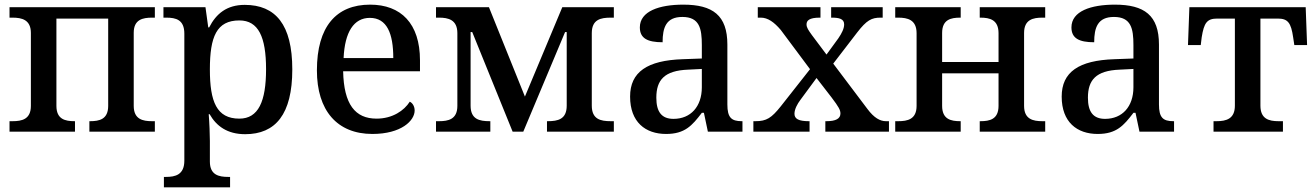

<svg xmlns="http://www.w3.org/2000/svg" viewBox="-20 -567 5670 827"><path d="M21 0H303V-45H301C261 -45 223 -53 223 -111V-487H446V-111C446 -53 408 -45 368 -45H365V0H647V-45H635C595 -45 556 -53 556 -111V-426C556 -483 595 -491 635 -491H647V-536H21V-491H34C74 -491 113 -482 113 -425V-111C113 -53 74 -45 34 -45H21Z M686 240H971V195H963C923 195 884 187 884 129V40C884 14 882 -39 879 -75H883C912 -24 959 11 1036 11C1167 11 1239 -75 1239 -268C1239 -461 1167 -546 1034 -546C957 -546 911 -508 881 -449H877L865 -536H684V-491H696C738 -491 774 -482 774 -422V125C774 186 735 195 695 195H686ZM1011 -56C913 -56 884 -129 884 -268C884 -409 913 -479 1011 -479C1093 -479 1126 -408 1126 -269C1126 -130 1093 -56 1011 -56Z M1584 10C1708 10 1766 -47 1766 -91C1766 -110 1756 -124 1745 -129C1721 -91 1671 -56 1602 -56C1510 -56 1461 -117 1458 -260H1789V-307C1789 -466 1707 -547 1574 -547C1428 -547 1345 -452 1345 -264C1345 -91 1432 10 1584 10ZM1460 -317C1465 -429 1504 -490 1573 -490C1647 -490 1674 -422 1674 -317Z M1858 0H2092V-45H2089C2045 -45 2007 -53 2007 -112V-429H2014L2188 0H2234L2414 -429H2421V-112C2421 -53 2383 -45 2339 -45H2336V0H2624V-45H2611C2567 -45 2529 -53 2529 -112V-424C2529 -483 2567 -491 2611 -491H2624V-536H2402L2241 -151L2086 -536H1858V-491H1871C1911 -491 1950 -482 1950 -424V-111C1950 -53 1911 -45 1871 -45H1858Z M2849 10C2930 10 2961 -26 3003 -81H3012L3029 0H3178V-45H3175C3130 -45 3113 -61 3113 -117V-375C3113 -501 3050 -547 2923 -547C2820 -547 2736 -519 2736 -449C2736 -402 2769 -385 2834 -385C2834 -448 2849 -494 2919 -494C2993 -494 3003 -444 3003 -373V-315L2921 -312C2768 -307 2694 -257 2694 -151C2694 -41 2760 10 2849 10ZM2881 -55C2830 -55 2807 -85 2807 -146C2807 -222 2841 -263 2944 -267L3003 -270V-191C3003 -108 2955 -55 2881 -55Z M3225 0H3467V-45H3464C3420 -45 3402 -55 3402 -77C3402 -97 3415 -120 3427 -136L3497 -231L3562 -147C3593 -106 3600 -93 3600 -78C3600 -56 3580 -45 3540 -45H3535V0H3809V-45H3796C3771 -45 3745 -59 3716 -98L3569 -293L3672 -427C3713 -480 3734 -491 3773 -491H3782V-536H3560V-491H3563C3594 -491 3616 -486 3616 -462C3616 -444 3606 -424 3591 -402L3540 -332L3477 -416C3462 -437 3454 -448 3454 -462C3454 -478 3465 -491 3511 -491H3514V-536H3244V-491H3257C3287 -491 3314 -472 3343 -438L3469 -269L3343 -109C3303 -59 3282 -45 3234 -45H3225Z M3836 0H4118V-45H4116C4076 -45 4038 -53 4038 -111V-251H4281V-111C4281 -53 4243 -45 4203 -45H4200V0H4482V-45H4470C4430 -45 4391 -53 4391 -111V-425C4391 -483 4430 -491 4470 -491H4482V-536H4200V-491H4203C4243 -491 4281 -482 4281 -424V-300H4038V-425C4038 -483 4076 -491 4116 -491H4118V-536H3836V-491H3849C3889 -491 3928 -482 3928 -424V-111C3928 -53 3889 -45 3849 -45H3836Z M4708 10C4789 10 4820 -26 4862 -81H4871L4888 0H5037V-45H5034C4989 -45 4972 -61 4972 -117V-375C4972 -501 4909 -547 4782 -547C4679 -547 4595 -519 4595 -449C4595 -402 4628 -385 4693 -385C4693 -448 4708 -494 4778 -494C4852 -494 4862 -444 4862 -373V-315L4780 -312C4627 -307 4553 -257 4553 -151C4553 -41 4619 10 4708 10ZM4740 -55C4689 -55 4666 -85 4666 -146C4666 -222 4700 -263 4803 -267L4862 -270V-191C4862 -108 4814 -55 4740 -55Z M5207 0H5506V-45H5487C5445 -45 5409 -55 5409 -112V-487H5484C5527 -487 5541 -469 5550 -406L5555 -373H5610L5604 -536H5103L5097 -373H5152L5156 -406C5166 -469 5179 -487 5223 -487H5299V-112C5299 -55 5262 -45 5220 -45H5207Z"/></svg>

Font: Noto Serif Thai Medium
Style: Regular
Weight: 500
Designer: Monotype Design Team
Foundry: Monotype Imaging Inc.
Version: Version 1.901;PS 001.901;hotconv 1.0.88;makeotf.lib2.5.64775